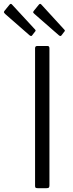

<svg xmlns="http://www.w3.org/2000/svg" viewBox="-79 -982 382 1002"><path d="M169 -742Q179 -742 179 -730V-15Q179 -6 176 -3Q173 0 164 0H118Q109 0 106.5 -2.5Q104 -5 104 -12V-730Q104 -742 115 -742ZM-29 -958Q-23 -965 -17 -959L104 -828Q110 -822 103 -816L90 -799Q87 -794 83.5 -794Q80 -794 75 -798L-52 -909Q-58 -915 -58.5 -918Q-59 -921 -55 -926ZM124 -958Q130 -965 136 -959L256 -828Q263 -822 256 -816L243 -799Q240 -794 236.5 -794Q233 -794 228 -798L101 -909Q94 -915 94 -918Q94 -921 98 -926Z"/></svg>

Font: Libre Franklin Light
Style: Regular
Weight: 300
Designer: Pablo Impallari, Rodrigo Fuenzalida, Nhung Nguyen
Foundry: Impallari Type
Version: Version 3.000